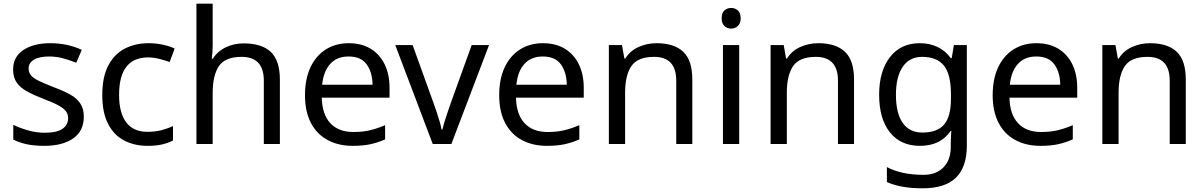

<svg xmlns="http://www.w3.org/2000/svg" viewBox="-20 -780 6524 1040"><path d="M434 -148Q434 -70 376 -30Q318 10 220 10Q164 10 123.5 1Q83 -8 52 -24V-104Q84 -88 129.5 -74.5Q175 -61 222 -61Q289 -61 319 -82.5Q349 -104 349 -140Q349 -160 338 -176Q327 -192 298.5 -208Q270 -224 217 -244Q165 -264 128 -284Q91 -304 71 -332Q51 -360 51 -404Q51 -472 106.5 -509Q162 -546 252 -546Q301 -546 343.5 -536.5Q386 -527 423 -510L393 -440Q359 -454 322 -464Q285 -474 246 -474Q192 -474 163.5 -456.5Q135 -439 135 -409Q135 -387 148 -371.5Q161 -356 191.5 -341.5Q222 -327 273 -307Q324 -288 360 -268Q396 -248 415 -219.5Q434 -191 434 -148Z M779 10Q708 10 652.5 -19Q597 -48 565.5 -109Q534 -170 534 -265Q534 -364 567 -426Q600 -488 656.5 -517Q713 -546 785 -546Q826 -546 864 -537.5Q902 -529 926 -517L899 -444Q875 -453 843 -461Q811 -469 783 -469Q625 -469 625 -266Q625 -169 663.5 -117.5Q702 -66 778 -66Q822 -66 855.5 -75Q889 -84 917 -97V-19Q890 -5 857.5 2.5Q825 10 779 10Z M1132 -537Q1132 -497 1127 -462H1133Q1159 -503 1203.5 -524Q1248 -545 1300 -545Q1398 -545 1447 -498.5Q1496 -452 1496 -349V0H1409V-343Q1409 -472 1289 -472Q1199 -472 1165.5 -421.5Q1132 -371 1132 -277V0H1044V-760H1132Z M1869 -546Q1938 -546 1987.5 -516Q2037 -486 2063.5 -431.5Q2090 -377 2090 -304V-251H1723Q1725 -160 1769.5 -112.5Q1814 -65 1894 -65Q1945 -65 1984.5 -74.5Q2024 -84 2066 -102V-25Q2025 -7 1985 1.5Q1945 10 1890 10Q1814 10 1755.5 -21Q1697 -52 1664.5 -113.5Q1632 -175 1632 -264Q1632 -352 1661.5 -415Q1691 -478 1744.5 -512Q1798 -546 1869 -546ZM1868 -474Q1805 -474 1768.5 -433.5Q1732 -393 1725 -321H1998Q1997 -389 1966 -431.5Q1935 -474 1868 -474Z M2324 0 2121 -536H2215L2329 -220Q2337 -198 2346 -171Q2355 -144 2362 -119.5Q2369 -95 2372 -78H2376Q2380 -95 2387.5 -120Q2395 -145 2404.5 -172Q2414 -199 2421 -220L2535 -536H2629L2425 0Z M2921 -546Q2990 -546 3039.5 -516Q3089 -486 3115.5 -431.5Q3142 -377 3142 -304V-251H2775Q2777 -160 2821.5 -112.5Q2866 -65 2946 -65Q2997 -65 3036.5 -74.5Q3076 -84 3118 -102V-25Q3077 -7 3037 1.5Q2997 10 2942 10Q2866 10 2807.5 -21Q2749 -52 2716.5 -113.5Q2684 -175 2684 -264Q2684 -352 2713.5 -415Q2743 -478 2796.5 -512Q2850 -546 2921 -546ZM2920 -474Q2857 -474 2820.5 -433.5Q2784 -393 2777 -321H3050Q3049 -389 3018 -431.5Q2987 -474 2920 -474Z M3536 -546Q3632 -546 3681 -499.5Q3730 -453 3730 -349V0H3643V-343Q3643 -472 3523 -472Q3434 -472 3400 -422Q3366 -372 3366 -278V0H3278V-536H3349L3362 -463H3367Q3393 -505 3439 -525.5Q3485 -546 3536 -546Z M3941 -737Q3961 -737 3976.5 -723.5Q3992 -710 3992 -681Q3992 -653 3976.5 -639Q3961 -625 3941 -625Q3919 -625 3904 -639Q3889 -653 3889 -681Q3889 -710 3904 -723.5Q3919 -737 3941 -737ZM3984 -536V0H3896V-536Z M4412 -546Q4508 -546 4557 -499.5Q4606 -453 4606 -349V0H4519V-343Q4519 -472 4399 -472Q4310 -472 4276 -422Q4242 -372 4242 -278V0H4154V-536H4225L4238 -463H4243Q4269 -505 4315 -525.5Q4361 -546 4412 -546Z M4962 -546Q5015 -546 5057.5 -526Q5100 -506 5130 -465H5135L5147 -536H5217V9Q5217 124 5158.5 182Q5100 240 4977 240Q4859 240 4784 206V125Q4863 167 4982 167Q5051 167 5090.5 126.5Q5130 86 5130 16V-5Q5130 -17 5131 -39.5Q5132 -62 5133 -71H5129Q5075 10 4963 10Q4859 10 4800.5 -63Q4742 -136 4742 -267Q4742 -395 4800.5 -470.5Q4859 -546 4962 -546ZM4974 -472Q4907 -472 4870 -418.5Q4833 -365 4833 -266Q4833 -167 4869.5 -114.5Q4906 -62 4976 -62Q5057 -62 5094 -105.5Q5131 -149 5131 -246V-267Q5131 -377 5093 -424.5Q5055 -472 4974 -472Z M5594 -546Q5663 -546 5712.5 -516Q5762 -486 5788.5 -431.5Q5815 -377 5815 -304V-251H5448Q5450 -160 5494.5 -112.5Q5539 -65 5619 -65Q5670 -65 5709.5 -74.5Q5749 -84 5791 -102V-25Q5750 -7 5710 1.5Q5670 10 5615 10Q5539 10 5480.5 -21Q5422 -52 5389.5 -113.5Q5357 -175 5357 -264Q5357 -352 5386.5 -415Q5416 -478 5469.5 -512Q5523 -546 5594 -546ZM5593 -474Q5530 -474 5493.5 -433.5Q5457 -393 5450 -321H5723Q5722 -389 5691 -431.5Q5660 -474 5593 -474Z M6209 -546Q6305 -546 6354 -499.5Q6403 -453 6403 -349V0H6316V-343Q6316 -472 6196 -472Q6107 -472 6073 -422Q6039 -372 6039 -278V0H5951V-536H6022L6035 -463H6040Q6066 -505 6112 -525.5Q6158 -546 6209 -546Z"/></svg>

Font: Noto Sans Tifinagh SIL
Style: Regular
Weight: 400
Designer: JamraPatel
Foundry: JamraPatel LLC
Version: Version 2.006; ttfautohint (v1.8.4.7-5d5b)